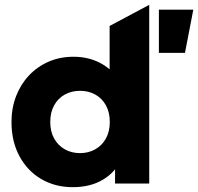

<svg xmlns="http://www.w3.org/2000/svg" viewBox="-20 -760 820 795"><path d="M281.1 15Q208.2 15 150.9 -18.6Q93.5 -52.2 60.6 -113.1Q27.6 -173.9 27.6 -255Q27.6 -312.2 46.4 -361.3Q65.2 -410.4 99.6 -447.1Q133.9 -483.9 180.8 -504.4Q227.8 -525 284.1 -525Q342.6 -525 389.6 -502Q436.5 -479 471.4 -433.2L433.9 -395.8V-652.5L597.9 -740V0H456.4V-132.2L478.9 -95.2Q457 -46.4 405.6 -15.7Q354.1 15 281.1 15ZM311.4 -126Q346.5 -126 374.4 -141.8Q402.4 -157.5 418.5 -186.4Q434.6 -215.2 434.6 -255Q434.6 -294.8 418.7 -323.7Q402.8 -352.6 374.8 -368.3Q346.9 -384 311.4 -384Q275.9 -384 247.9 -368.3Q220 -352.6 204.1 -323.7Q188.1 -294.8 188.1 -255Q188.1 -215.2 204.2 -186.4Q220.4 -157.5 248.3 -141.8Q276.2 -126 311.4 -126ZM637.9 -541V-720H780.4L745.9 -541Z"/></svg>

Font: Geologica-Sharp
Style: Regular
Weight: 100
Designer: Sindre Bremnes, Frode Helland
Foundry: Monokrom Skriftforlag AS
Version: Version 1.010;gftools[0.9.28]